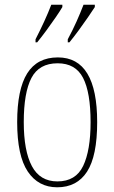

<svg xmlns="http://www.w3.org/2000/svg" viewBox="-20 -786 486 816"><path d="M223 10Q143 10 98 -57Q53 -124 53 -267Q53 -406 95.5 -474Q138 -542 226 -542Q393 -542 393 -267Q393 -123 350 -56.5Q307 10 223 10ZM224 -15Q302 -15 333.5 -81Q365 -147 365 -267Q365 -393 333 -455Q301 -517 225 -517Q146 -517 113.5 -454.5Q81 -392 81 -267Q81 -145 115.5 -80Q150 -15 224 -15ZM268 -619Q289 -658 305.5 -695Q322 -732 335 -766H383V-756Q372 -739 353.5 -712Q335 -685 314 -656.5Q293 -628 275 -606H268ZM131 -619Q151 -658 168 -695Q185 -732 198 -766H245V-756Q235 -739 216.5 -712Q198 -685 177 -656.5Q156 -628 138 -606H131Z"/></svg>

Font: Noto Serif Sinhala Condensed Thin
Style: Regular
Weight: 100
Width: 3
Designer: Jelle Bosma - Monotype Design Team
Foundry: Monotype Imaging Inc.
Version: Version 2.007; ttfautohint (v1.8.4.7-5d5b)